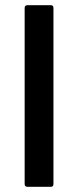

<svg xmlns="http://www.w3.org/2000/svg" viewBox="-20 -720 302 740"><path d="M75 -11V-689Q75 -700 86 -700H176Q186 -700 186 -689V-11Q186 0 176 0H86Q75 0 75 -11Z"/></svg>

Font: Barlow GEO Semi Bold
Style: Regular
Weight: 600
Designer: Jeremy Tribby
Foundry: Tribby Type
Version: Version 1.408